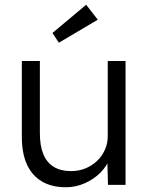

<svg xmlns="http://www.w3.org/2000/svg" viewBox="-20 -779 622 809"><path d="M72 -203V-522H148V-218Q148 -165 162.5 -129.5Q177 -94 206.5 -76Q236 -58 279 -58Q312 -58 340 -69.5Q368 -81 389 -101Q410 -121 422 -148Q434 -175 434 -205V-522H509V0H435L432 -110L444 -116Q432 -81 404 -52.5Q376 -24 337.5 -7Q299 10 258 10Q198 10 156.5 -14.5Q115 -39 93.5 -86Q72 -133 72 -203ZM228 -599 201 -640 343 -759 392 -696Z"/></svg>

Font: Mach Light
Style: Regular
Weight: 300
Version: Version 1.002